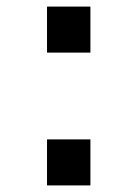

<svg xmlns="http://www.w3.org/2000/svg" viewBox="-20 -564 418 584"><path d="M123 -404H255V-544H123ZM123 0H255V-140H123Z"/></svg>

Font: Plus Jakarta Sans
Style: Bold
Weight: 700
Designer: Gumpita Rahayu
Foundry: Tokotype
Version: Version 2.004; ttfautohint (v1.8.3)